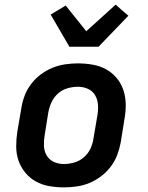

<svg xmlns="http://www.w3.org/2000/svg" viewBox="-20 -802 640 830"><path d="M256 8Q224 8 192.5 2.5Q161 -3 135 -17.5Q109 -32 89.5 -55.5Q70 -79 60 -108Q50 -137 50 -169Q50 -201 55 -233L72 -333Q76 -360 86 -387Q96 -414 114 -438Q132 -462 156 -480Q180 -498 207 -509Q234 -520 262 -524Q290 -528 317 -528Q349 -528 380.5 -522.5Q412 -517 438.5 -502.5Q465 -488 484.5 -464.5Q504 -441 513.5 -412Q523 -383 523.5 -351Q524 -319 518 -287L502 -187Q497 -160 487 -133Q477 -106 459 -82Q441 -58 417 -40Q393 -22 366.5 -11Q340 0 311.5 4Q283 8 256 8ZM256 -93Q278 -93 301 -99.5Q324 -106 342.5 -122Q361 -138 371 -159.5Q381 -181 384 -203L401 -303Q405 -326 403.5 -349Q402 -372 391 -390.5Q380 -409 360 -418Q340 -427 317 -427Q295 -427 272 -420.5Q249 -414 231 -398Q213 -382 203 -360.5Q193 -339 189 -317L173 -217Q169 -194 170 -171Q171 -148 182 -129.5Q193 -111 213 -102Q233 -93 256 -93ZM280 -600 199 -739 264 -778 353 -667 480 -782 507 -758 535 -734 406 -600Z"/></svg>

Font: Iosevka Extended Oblique
Style: Bold
Weight: 700
Width: 7
Italic angle: -9°
Monospace: yes
Designer: Belleve Invis
Foundry: Belleve Invis
Version: Version 32.5.0; ttfautohint (v1.8.4)